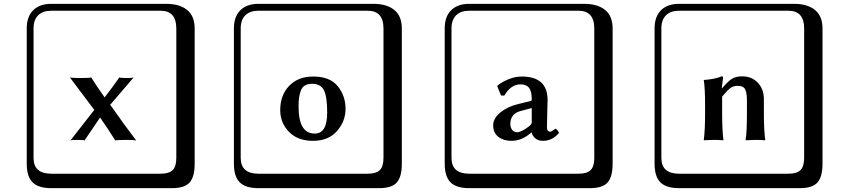

<svg xmlns="http://www.w3.org/2000/svg" viewBox="-20 -774 4429 1006"><path d="M474.1 -199.2 470.2 -203.1 346.2 -368.2Q358.4 -365.2 403.8 -365.2Q445.8 -365.2 458 -368.2Q483.9 -325.7 528.3 -263.7Q577.6 -327.6 605 -368.2Q612.8 -365.2 647 -365.2Q671.9 -365.2 680.2 -368.2L557.1 -224.6L567.9 -210.9Q627 -125 693.8 -38.1Q682.6 -41 642.1 -41Q596.2 -41 584 -38.1Q547.9 -96.2 504.4 -158.2Q437 -59.6 422.9 -38.1Q416 -41 390.1 -41Q356 -41 349.1 -38.1L472.2 -195.8ZM249 -717.8Q204.1 -717.8 179.9 -693.8Q155.8 -669.9 155.8 -625V53.2Q155.8 136.2 249 136.2H820.8Q865.7 136.2 884.8 117.2Q903.8 98.1 903.8 53.2V-625Q903.8 -717.8 820.8 -717.8ZM1000 84Q1000 152.8 973.4 182.4Q946.8 211.9 880.9 211.9H249Q181.2 211.9 150.6 181.4Q120.1 150.9 120.1 84V-625Q120.1 -687 154.1 -720.5Q188 -753.9 249 -753.9H851.1Q920.9 -753.9 960.4 -721.9Q1000 -689.9 1000 -625Z M1448.2 -196.8Q1448.2 -274.9 1494.9 -324Q1541.5 -373 1621.6 -373Q1708.5 -373 1749.5 -322.5Q1790.5 -272 1790.5 -204.1Q1790.5 -138.2 1745.6 -87.2Q1700.7 -36.1 1619.6 -36.1Q1539.6 -36.1 1493.9 -83.5Q1448.2 -130.9 1448.2 -196.8ZM1615.2 -335Q1592.3 -335 1577.4 -325.9Q1562.5 -316.9 1555.9 -298.3Q1549.3 -279.8 1546.9 -261.5Q1544.4 -243.2 1544.4 -214.8Q1544.4 -73.7 1629.4 -74.2Q1694.3 -74.2 1694.3 -184.1Q1694.3 -266.1 1677.7 -300.5Q1661.1 -335 1615.2 -335ZM1334.5 -717.8Q1289.6 -717.8 1265.4 -693.8Q1241.2 -669.9 1241.2 -625V53.2Q1241.2 136.2 1334.5 136.2H1906.2Q1951.2 136.2 1970.2 117.2Q1989.3 98.1 1989.3 53.2V-625Q1989.3 -717.8 1906.2 -717.8ZM2085.4 84Q2085.4 152.8 2058.8 182.4Q2032.2 211.9 1966.3 211.9H1334.5Q1266.6 211.9 1236.1 181.4Q1205.6 150.9 1205.6 84V-625Q1205.6 -687 1239.5 -720.5Q1273.4 -753.9 1334.5 -753.9H1936.5Q2006.3 -753.9 2045.9 -721.9Q2085.4 -689.9 2085.4 -625Z M2766.1 -208 2706.1 -191.9Q2654.3 -177.7 2653.8 -124Q2653.8 -106.9 2663.3 -94Q2672.9 -81.1 2689 -81.1Q2711.9 -81.1 2752.9 -112.8Q2766.1 -124 2766.1 -132.8ZM2845.7 -106.9Q2845.7 -84 2863.8 -84Q2868.7 -84 2891.1 -100.1L2893.1 -98.1Q2900.9 -94.2 2909.2 -78.1Q2875 -36.1 2824.7 -36.1Q2800.8 -36.1 2785.4 -48.6Q2770 -61 2765.1 -80.1H2764.2Q2715.3 -36.1 2660.2 -36.1Q2618.2 -36.1 2591.1 -57.1Q2564 -78.1 2564 -117.2Q2564 -154.3 2602.1 -185.1Q2640.1 -215.8 2695.8 -229L2761.7 -245.1Q2765.6 -245.1 2766.1 -253.9Q2766.1 -295.9 2752 -314Q2737.8 -332 2707 -332Q2657.2 -332 2622.1 -272.9L2605 -273.9L2585 -323.2L2587.9 -326.2Q2606 -342.3 2641.8 -357.7Q2677.7 -373 2713.9 -373Q2848.6 -373 2849.1 -251Q2849.1 -249 2847.4 -184.6Q2845.7 -120.1 2845.7 -106.9ZM2439 -717.8Q2394 -717.8 2369.9 -693.8Q2345.7 -669.9 2345.7 -625V53.2Q2345.7 136.2 2439 136.2H3010.7Q3055.7 136.2 3074.7 117.2Q3093.8 98.1 3093.8 53.2V-625Q3093.8 -717.8 3010.7 -717.8ZM3189.9 84Q3189.9 152.8 3163.3 182.4Q3136.7 211.9 3070.8 211.9H2439Q2371.1 211.9 2340.6 181.4Q2310.1 150.9 2310.1 84V-625Q2310.1 -687 2344 -720.5Q2377.9 -753.9 2439 -753.9H3041Q3110.8 -753.9 3150.4 -721.9Q3189.9 -689.9 3189.9 -625Z M3982.4 -180.2Q3982.4 -91.3 3989.7 -41L3988.8 -39.1Q3963.9 -41 3937.5 -41Q3937.5 -41 3887.7 -39.1L3886.7 -41Q3893.6 -82 3893.6 -180.2V-246.1Q3893.6 -289.1 3884 -306.6Q3874.5 -324.2 3846.7 -324.2Q3822.8 -324.2 3808.1 -313.7Q3793.5 -303.2 3763.7 -268.1V-180.2Q3763.7 -91.3 3770.5 -41L3769.5 -39.1Q3744.6 -41 3719.7 -41L3667.5 -39.1V-41Q3674.3 -88.9 3674.3 -180.2V-221.2Q3674.3 -316.4 3667.5 -353L3668.5 -355Q3725.6 -358.9 3761.7 -374Q3768.6 -374 3768.6 -366.2L3761.7 -312H3763.7Q3797.9 -352.1 3818.1 -363Q3838.4 -374 3869.6 -374Q3919.4 -374 3950.9 -340.1Q3982.4 -306.2 3982.4 -254.9ZM3538.6 -717.8Q3493.7 -717.8 3469.5 -693.8Q3445.3 -669.9 3445.3 -625V53.2Q3445.3 136.2 3538.6 136.2H4110.4Q4155.3 136.2 4174.3 117.2Q4193.4 98.1 4193.4 53.2V-625Q4193.4 -717.8 4110.4 -717.8ZM4289.6 84Q4289.6 152.8 4262.9 182.4Q4236.3 211.9 4170.4 211.9H3538.6Q3470.7 211.9 3440.2 181.4Q3409.7 150.9 3409.7 84V-625Q3409.7 -687 3443.6 -720.5Q3477.5 -753.9 3538.6 -753.9H4140.6Q4210.4 -753.9 4250 -721.9Q4289.6 -689.9 4289.6 -625Z"/></svg>

Font: Linux Biolinum Keyboard
Style: Regular
Weight: 700
Designer: Philipp H. Poll
Foundry: Philipp H. Poll
Version: Version 0.6.1 ; ttfautohint (v0.9)